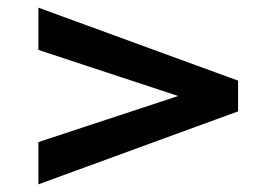

<svg xmlns="http://www.w3.org/2000/svg" viewBox="-20 -560 720 500"><path d="M600 -270V-350L80 -540V-430L444 -310L80 -190V-80Z"/></svg>

Font: Goli Medium
Style: Regular
Weight: 500
Designer: jaikishan Patel
Foundry: MagicType
Version: Version 1.000;Glyphs 3.2 (3242)